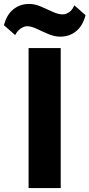

<svg xmlns="http://www.w3.org/2000/svg" viewBox="-78 -954 454 974"><path d="M67 0V-710H230V0ZM228 -768Q199 -768 168 -781Q137 -794 109 -807.5Q81 -821 59 -821Q45 -821 27.5 -809.5Q10 -798 -1 -776L-58 -826Q-44 -880 -10 -907Q24 -934 70 -934Q99 -934 130 -920.5Q161 -907 189.5 -894Q218 -881 239 -881Q256 -881 272.5 -892Q289 -903 299 -927L356 -877Q342 -823 308 -795.5Q274 -768 228 -768Z"/></svg>

Font: Livvic
Style: Bold
Weight: 700
Designer: Jacques Le Bailly, Baron von Fonthausen
Version: Version 1.001; ttfautohint (v1.8.2)